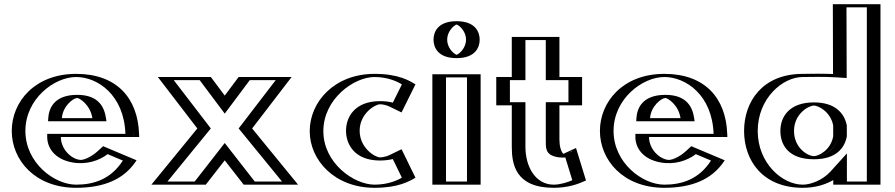

<svg xmlns="http://www.w3.org/2000/svg" viewBox="-20 -880 4264 915"><path d="M250 -317C253 -364 287 -413 348 -413C400 -413 437 -371 445 -317ZM481 -173C368 -60 245 -141 245 -227H618C618 -418 499 -528 343 -528C188 -528 61 -406 61 -256C61 -107 188 15 343 15C457 15 551 -22 609 -119ZM234 -302 235 -318C238.4 -370.8 277.5 -428 348 -428C409.3 -428 451.1 -378.2 459.8 -319.2L462.4 -302ZM484.3 -155.3C401.6 -79 310.6 -94.7 262.8 -146.8C242.5 -168.9 230 -197.3 230 -227V-242H602.7C596.6 -415.4 487.2 -513 343 -513C195.8 -513 76 -397.2 76 -256C76 -115.8 195.8 0 343 0C447.7 0 531 -30.9 586.8 -112.1ZM234 -302H462.4L459.8 -319.2C451.1 -378.2 409.3 -428 348 -428C277.5 -428 238.4 -370.8 235 -318ZM484.3 -155.3 586.8 -112.1C531 -30.9 447.7 0 343 0C195.8 0 76 -115.8 76 -256C76 -397.2 195.8 -513 343 -513C487.2 -513 596.6 -415.4 602.7 -242H230V-227C230 -197.3 242.5 -168.9 262.8 -146.8C310.6 -94.7 401.6 -79 484.3 -155.3ZM250 -317H445C437 -371 400 -413 348 -413C287.1 -413 253 -364 250 -317ZM474.1 -166.4 481.2 -172.9 609.6 -118.8 599.1 -103.6C540 -17.5 450.6 15 343 15C188 15 61 -107 61 -256C61 -406 188 -528 343 -528C495.2 -528 611.3 -423.1 617.7 -242.5L618.3 -227H245C245 -201.6 255.7 -176.6 273.8 -156.9C315.8 -111.2 396.9 -95 474.1 -166.4ZM209 -302H487.3L484.9 -317.8C477.6 -367.1 451.6 -428 348 -428C234.4 -428 212.7 -359.6 210 -317.4ZM493 -145.4 565.4 -114.8C507.4 -24.3 424.4 0 343 0C238.6 0 101 -104 101 -256C101 -409.1 238.6 -513 343 -513C445.4 -513 571.4 -427 577.7 -242H205V-227C205 -176.9 239 -121.8 323.7 -106.1C391.7 -93.6 452.2 -114.3 493 -145.4ZM420.1 -317H275C278.7 -374.6 329.7 -413 348 -413C358.3 -413 410.6 -381.1 420.1 -317ZM447.2 -161C414.5 -130.8 382.5 -120 369.4 -118.3C360.6 -117.1 329.6 -120.1 300.6 -151.7C282.1 -171.8 270 -198.9 270 -227H643.3L642.7 -242.2C636.7 -411.9 536.8 -528 343 -528C145.2 -528 36 -394.2 36 -256C36 -118.9 145.2 15 343 15C475.8 15 568.8 -25.8 625.5 -108.3L630.8 -116.1L471.4 -183.3Z M1378 0H1164L1051 -145L938 0H724L943 -268L755 -513H962L1051 -394L1140 -513H1347L1159 -268ZM1346.4 -15H1171.3L1051 -169.4L930.7 -15H755.6L962.1 -267.7L785.4 -498H954.5L1051 -369L1147.5 -498H1316.6L1139.9 -267.7ZM1346.4 -15 1139.9 -267.7 1316.6 -498H1147.5L1051 -369L954.5 -498H785.4L962.1 -267.7L755.6 -15H930.7L1051 -169.4L1171.3 -15ZM1378 0 1159 -268 1347 -513H1140L1051 -394L962 -513H755L943 -268L724 0H938L1051 -145L1164 0ZM1323.9 -15H1194L1051 -198.5L908 -15H778.1L984.7 -267.9L808.1 -498H931.7L1051 -338.5L1170.3 -498H1293.9L1117.3 -267.9ZM1400.5 0 1181.6 -267.8 1369.7 -513H1117.2L1051 -424.5L984.8 -513H732.3L920.4 -267.8L701.5 0H960.7L1051 -115.9L1141.3 0Z M1937 -31 1877 -154C1877 -154 1844 -130 1791 -130C1724 -130 1669 -186 1669 -257C1669 -327 1724 -383 1791 -383C1844 -383 1877 -359 1877 -359L1937 -480C1937 -480 1879 -528 1765 -528C1616 -528 1481 -406 1481 -255C1481 -105 1617 15 1765 15C1879 15 1937 -31 1937 -31ZM1917.7 -36.3C1897 -24 1846.3 0 1765 0C1624.5 0 1496 -114.4 1496 -255C1496 -396.8 1623.7 -513 1765 -513C1846.8 -513 1897.9 -487.3 1917.8 -475L1870.6 -379.9C1853.3 -388.4 1827 -398 1791 -398C1715.4 -398 1654 -334.9 1654 -257C1654 -178.2 1715.3 -115 1791 -115C1827.3 -115 1855.2 -125.5 1870.5 -133ZM1917.7 -36.3 1870.5 -133C1855.2 -125.5 1827.3 -115 1791 -115C1715.3 -115 1654 -178.2 1654 -257C1654 -334.9 1715.4 -398 1791 -398C1827 -398 1853.3 -388.4 1870.6 -379.9L1917.8 -475C1897.9 -487.3 1846.8 -513 1765 -513C1623.7 -513 1496 -396.8 1496 -255C1496 -114.4 1624.5 0 1765 0C1846.3 0 1897 -24 1917.7 -36.3ZM1937.3 -30.4 1925.4 -23.3C1902.8 -10 1849.3 15 1765 15C1617 15 1481 -105 1481 -255C1481 -406 1616 -528 1765 -528C1850 -528 1904 -501.2 1925.7 -487.8L1937.3 -480.6L1877.5 -359.9L1864.1 -366.4C1848.1 -374.2 1824.3 -383 1791 -383C1724 -383 1669 -327 1669 -257C1669 -186 1724 -130 1791 -130C1824.3 -130 1850 -139.7 1864 -146.5L1877.5 -153.1ZM1895.1 -33.5C1877.1 -22.2 1830.8 0 1765 0C1667.3 0 1521 -102.3 1521 -255C1521 -408.8 1666.6 -513 1765 -513C1830.8 -513 1878 -489.1 1895.2 -477.7L1852.2 -391C1834.6 -395.2 1815.2 -398 1791 -398C1671.9 -398 1629 -323.3 1629 -257C1629 -189.8 1671.9 -115 1791 -115C1815.3 -115 1837.5 -118.5 1852 -121.9ZM1959.9 -33.2 1893.7 -168.9 1838.8 -142.2C1825.3 -135.6 1805.9 -130 1791 -130C1767.5 -130 1694 -174.4 1694 -257C1694 -338.7 1767.4 -383 1791 -383C1806.7 -383 1823.4 -378.3 1838.9 -370.8L1893.6 -344.2L1959.9 -477.9C1931.8 -495.3 1879.2 -528 1765 -528C1573 -528 1456 -394 1456 -255C1456 -117 1574.2 15 1765 15C1877.8 15 1930.1 -15.6 1959.9 -33.2Z M2071 -691C2071 -643 2110 -603 2156 -603C2202 -603 2241 -643 2241 -691C2241 -739 2202 -779 2156 -779C2110 -779 2071 -739 2071 -691ZM2065.5 0V-526H2245.5V0ZM2086 -691C2086 -731 2118.8 -764 2156 -764C2193.2 -764 2226 -731 2226 -691C2226 -651 2193.2 -618 2156 -618C2118.8 -618 2086 -651 2086 -691ZM2080.5 -15V-511H2230.5V-15ZM2086 -691C2086 -651 2118.8 -618 2156 -618C2193.2 -618 2226 -651 2226 -691C2226 -731 2193.2 -764 2156 -764C2118.8 -764 2086 -731 2086 -691ZM2080.5 -15H2230.5V-511H2080.5ZM2071 -691C2071 -739 2110 -779 2156 -779C2202 -779 2241 -739 2241 -691C2241 -643 2202 -603 2156 -603C2110 -603 2071 -643 2071 -691ZM2065.5 0H2245.5V-526H2065.5ZM2111 -691C2111 -727.1 2138.4 -756.5 2156 -763.2C2174.2 -756.3 2201 -726.9 2201 -691C2201 -654.9 2173.6 -625.5 2156 -618.8C2137.8 -625.7 2111 -655.1 2111 -691ZM2105.5 -15V-511H2205.5V-15ZM2046 -691C2046 -654.7 2066.3 -603 2156 -603C2245.8 -603 2266 -654.8 2266 -691C2266 -727.3 2245.7 -779 2156 -779C2066.2 -779 2046 -727.2 2046 -691ZM2040.5 0H2270.5V-526H2040.5Z M2444 -513V-704H2621V-513H2729V-378H2621V-215C2621 -167 2633 -144 2661 -144C2684 -144 2705 -160 2705 -160L2749 -17C2749 -17 2692 15 2619 15C2478 15 2444 -90 2444 -181V-378H2370V-513ZM2459 -498H2385V-393H2459V-181C2459 -92.9 2489.4 0 2619 0C2668.8 0 2710.3 -15.5 2730.9 -24.8L2696.2 -137.6C2688.7 -134.1 2674.9 -129 2661 -129C2619.6 -129 2606 -166.8 2606 -215V-393H2714V-498H2606V-689H2459ZM2459 -498V-689H2606V-498H2714V-393H2606V-215C2606 -166.8 2619.6 -129 2661 -129C2674.9 -129 2688.7 -134.1 2696.2 -137.6L2730.9 -24.8C2710.3 -15.5 2668.8 0 2619 0C2489.4 0 2459 -92.9 2459 -181V-393H2385V-498ZM2444 -513H2370V-378H2444V-181C2444 -90.1 2478.1 15 2619 15C2671.9 15 2715.3 -1.4 2737.1 -11.1L2749.1 -16.6L2705.5 -158.4L2689.9 -151.2C2683.6 -148.3 2671.4 -144 2661 -144C2633.3 -144 2621 -167.1 2621 -215V-378H2729V-513H2621V-704H2444ZM2484 -498V-689H2581V-498H2689V-393H2581V-215C2581 -175.3 2578.4 -145.2 2628.8 -132.7C2638 -130.4 2649.7 -129 2661 -129C2665.5 -129 2673.7 -129.5 2674.1 -129.5L2707.4 -21.2C2688.2 -12.4 2650.5 0 2619 0C2532.9 0 2484 -83.3 2484 -181V-393H2410V-498ZM2419 -513H2345V-378H2419V-181C2419 -99.6 2434.8 15 2619 15C2690.7 15 2739.8 -5.4 2761.6 -15.2L2772.6 -20.1L2725 -174.7L2665.1 -147C2664.9 -146.9 2664.7 -146.8 2664.7 -146.8C2653.2 -157.8 2646 -184.1 2646 -215V-378H2754V-513H2646V-704H2419Z M3053 -317C3056 -364 3090 -413 3151 -413C3203 -413 3240 -371 3248 -317ZM3284 -173C3171 -60 3048 -141 3048 -227H3421C3421 -418 3302 -528 3146 -528C2991 -528 2864 -406 2864 -256C2864 -107 2991 15 3146 15C3260 15 3354 -22 3412 -119ZM3037 -302 3038 -318C3041.4 -370.8 3080.5 -428 3151 -428C3212.3 -428 3254.1 -378.2 3262.8 -319.2L3265.4 -302ZM3287.3 -155.3C3204.6 -79 3113.6 -94.7 3065.8 -146.8C3045.5 -168.9 3033 -197.3 3033 -227V-242H3405.7C3399.6 -415.4 3290.2 -513 3146 -513C2998.8 -513 2879 -397.2 2879 -256C2879 -115.8 2998.8 0 3146 0C3250.7 0 3334 -30.9 3389.8 -112.1ZM3037 -302H3265.4L3262.8 -319.2C3254.1 -378.2 3212.3 -428 3151 -428C3080.5 -428 3041.4 -370.8 3038 -318ZM3287.3 -155.3 3389.8 -112.1C3334 -30.9 3250.7 0 3146 0C2998.8 0 2879 -115.8 2879 -256C2879 -397.2 2998.8 -513 3146 -513C3290.2 -513 3399.6 -415.4 3405.7 -242H3033V-227C3033 -197.3 3045.5 -168.9 3065.8 -146.8C3113.6 -94.7 3204.6 -79 3287.3 -155.3ZM3053 -317H3248C3240 -371 3203 -413 3151 -413C3090.1 -413 3056 -364 3053 -317ZM3277.1 -166.4 3284.2 -172.9 3412.6 -118.8 3402.1 -103.6C3343 -17.5 3253.6 15 3146 15C2991 15 2864 -107 2864 -256C2864 -406 2991 -528 3146 -528C3298.2 -528 3414.3 -423.1 3420.7 -242.5L3421.3 -227H3048C3048 -201.6 3058.7 -176.6 3076.8 -156.9C3118.8 -111.2 3199.9 -95 3277.1 -166.4ZM3012 -302H3290.3L3287.9 -317.8C3280.6 -367.1 3254.6 -428 3151 -428C3037.4 -428 3015.7 -359.6 3013 -317.4ZM3296 -145.4 3368.4 -114.8C3310.4 -24.3 3227.4 0 3146 0C3041.6 0 2904 -104 2904 -256C2904 -409.1 3041.6 -513 3146 -513C3248.4 -513 3374.4 -427 3380.7 -242H3008V-227C3008 -176.9 3042 -121.8 3126.7 -106.1C3194.7 -93.6 3255.2 -114.3 3296 -145.4ZM3223.1 -317H3078C3081.7 -374.6 3132.7 -413 3151 -413C3161.3 -413 3213.6 -381.1 3223.1 -317ZM3250.2 -161C3217.5 -130.8 3185.5 -120 3172.4 -118.3C3163.6 -117.1 3132.6 -120.1 3103.6 -151.7C3085.1 -171.8 3073 -198.9 3073 -227H3446.3L3445.7 -242.2C3439.7 -411.9 3339.8 -528 3146 -528C2948.2 -528 2839 -394.2 2839 -256C2839 -118.9 2948.2 15 3146 15C3278.8 15 3371.8 -25.8 3428.5 -108.3L3433.8 -116.1L3274.4 -183.3Z M3739 -256C3739 -327 3792 -377 3859 -377C3916.8 -377 3964.6 -338.7 3975.6 -281.6L3975.7 -230.9C3965.3 -174.3 3919.4 -136 3859 -136C3787 -136 3739 -186 3739 -256ZM4151 0H3976V-58C3938 -16 3876 15 3806 15C3656 15 3551 -106 3551 -256C3551 -406 3656 -528 3806 -528C3836.2 -528 3906 -530.5 3974.9 -526L3974 -860H4151ZM3990.7 -229.5 3990.6 -283C3978 -348 3924.6 -392 3859 -392C3784.1 -392 3724 -335.2 3724 -256C3724 -178.3 3779 -121 3859 -121C3927.1 -121 3978.8 -165.1 3990.7 -229.5ZM4136 -15V-845H3989L3990 -510L3973.9 -511C3905.9 -515.5 3836.7 -513 3806 -513C3665.2 -513 3566 -399 3566 -256C3566 -113 3665.1 0 3806 0C3871.6 0 3929.7 -29.2 3964.9 -68.1L3991 -96.9V-15ZM3859 -121C3779 -121 3724 -178.3 3724 -256C3724 -335.2 3784.1 -392 3859 -392C3924.6 -392 3978 -348 3990.6 -283L3990.7 -229.5C3978.8 -165.1 3927.1 -121 3859 -121ZM4136 -15H3991V-96.9L3964.9 -68.1C3929.7 -29.2 3871.6 0 3806 0C3665.1 0 3566 -113 3566 -256C3566 -399 3665.2 -513 3806 -513C3836.7 -513 3905.9 -515.5 3973.9 -511L3990 -510L3989 -845H4136ZM3975.7 -230.9 3975.6 -281.6C3964.6 -338.7 3916.7 -377 3859 -377C3792 -377 3739 -327 3739 -256C3739 -186.1 3787.1 -136 3859 -136C3920.6 -136 3965.7 -176.9 3975.7 -230.9ZM3806 -528C3656 -528 3551 -406 3551 -256C3551 -106 3656 15 3806 15C3876 15 3938 -16 3976 -58V0H4151V-860H3974L3974.9 -526C3911 -530.2 3834.9 -528 3806 -528ZM4015.7 -230.3 4015.6 -282.1C4005 -337.1 3963.4 -392 3859 -392C3741.5 -392 3699 -323.6 3699 -256C3699 -189.6 3736.9 -121 3859 -121C3965.8 -121 4005.7 -176 4015.7 -230.3ZM4111 -15H4016V-148.9L3938.1 -62.8C3900.4 -21.2 3843.5 0 3806 0C3708.6 0 3591 -101.7 3591 -256C3591 -410.3 3708.7 -513 3806 -513C3840.1 -513 3905.3 -515.3 3968.1 -511.2L4015 -508.2L4014 -845H4111ZM3859 -136C3829.4 -136 3764 -174.7 3764 -256C3764 -338.6 3834.6 -377 3859 -377C3877.8 -377 3937.6 -349.5 3950.6 -282.5L3950.7 -230C3938.4 -163.6 3880.6 -136 3859 -136ZM4176 0V-860H3949L3949.9 -527.4C3885.7 -529.9 3829.4 -528 3806 -528C3612.6 -528 3526 -394.7 3526 -256C3526 -117.3 3612.6 15 3806 15C3868.9 15 3917.4 -2.3 3951 -21.9V0Z"/></svg>

Font: Hussar Outliner
Style: Regular
Weight: 700
Foundry: Cannot Into Space Fonts
Version: Version 0.92